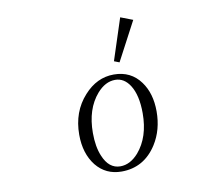

<svg xmlns="http://www.w3.org/2000/svg" viewBox="-85 -934 1169 1002"><g transform="rotate(-10 500.0 -433.0)"><path d="M527.8 -542Q618.2 -542 668.9 -472.2Q714.8 -409.7 714.8 -314Q714.8 -216.3 668 -142.1Q600.6 -36.1 481 -36.1Q397.9 -36.1 346.7 -99.1Q295.9 -163.6 295.9 -263.2Q295.9 -385.3 370.1 -466.8Q437.5 -542 527.8 -542ZM529.8 -513.2Q477.5 -513.2 433.6 -462.9Q367.7 -386.7 367.7 -260.3Q367.7 -186.5 388.7 -137.2Q418.5 -64 479.5 -64Q531.7 -64 575.7 -113.8Q641.6 -190.4 641.6 -316.9Q641.6 -413.1 607.4 -466.3Q577.1 -513.2 529.8 -513.2ZM612.8 -830.1 677.7 -805.2 568.8 -599.1 541 -609.9Z"/></g></svg>

Font: I.Ming
Style: Regular
Weight: 400
Designer: Ichiten Fonts Project
Version: Version 5.10 Mar 24, 2018